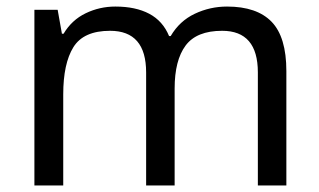

<svg xmlns="http://www.w3.org/2000/svg" viewBox="-20 -566 975 586"><path d="M673 -546Q764 -546 809 -499.5Q854 -453 854 -349V0H767V-345Q767 -472 658 -472Q580 -472 546.5 -427Q513 -382 513 -296V0H426V-345Q426 -472 316 -472Q235 -472 204 -422Q173 -372 173 -278V0H85V-536H156L169 -463H174Q199 -505 241.5 -525.5Q284 -546 332 -546Q394 -546 435.5 -524Q477 -502 496 -456H501Q528 -502 574.5 -524Q621 -546 673 -546Z"/></svg>

Font: Noto Sans Bamum
Style: Regular
Weight: 400
Designer: Monotype Design Team
Foundry: Monotype Imaging Inc.
Version: Version 2.001